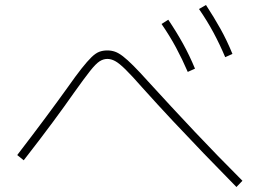

<svg xmlns="http://www.w3.org/2000/svg" viewBox="-20 -791 1040 769"><path d="M732 -503Q710 -554 685 -600.5Q660 -647 627 -695L654 -712Q687 -663 713 -616Q739 -569 761 -516ZM882 -562Q860 -614 835 -660.5Q810 -707 777 -755L805 -771Q837 -722 863 -675.5Q889 -629 911 -575ZM927 -42Q858 -112 795.5 -177Q733 -242 672.5 -306.5Q612 -371 551 -439Q508 -488 482.5 -513Q457 -538 441 -546.5Q425 -555 410 -555Q394 -555 379 -545.5Q364 -536 341 -507Q318 -478 276 -419Q239 -366 190.5 -300.5Q142 -235 75 -149L49 -170Q115 -256 164 -322Q213 -388 251 -441Q284 -488 307 -517Q330 -546 346.5 -562Q363 -578 377.5 -583.5Q392 -589 410 -589Q426 -589 440.5 -584Q455 -579 472.5 -565.5Q490 -552 514.5 -527.5Q539 -503 574 -464Q668 -361 758.5 -265Q849 -169 951 -67Z"/></svg>

Font: M PLUS 2 Thin ExtraLight
Style: Regular
Weight: 250
Version: Version 1.001